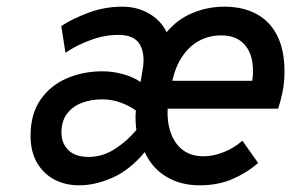

<svg xmlns="http://www.w3.org/2000/svg" viewBox="-20 -543 872 575"><path d="M217 12Q176 12 143 -5.2Q110 -22.5 90.8 -55.8Q71.5 -89 71.5 -136.5Q71.5 -202.5 102 -245.5Q132.5 -288.5 181.5 -309Q230.5 -329.5 286.5 -329.5Q317 -329.5 347.5 -321.2Q378 -313 401 -297.5L407 -333Q415.5 -380.5 399 -409.5Q382.5 -438.5 334.5 -438.5Q293.5 -438.5 251.2 -423Q209 -407.5 176 -385L163.5 -465Q198 -487.5 245.8 -505.2Q293.5 -523 347 -523Q377.5 -523 403.5 -513.2Q429.5 -503.5 449 -486.2Q468.5 -469 479 -446.5Q512 -486 557.5 -504.5Q603 -523 651.5 -523Q707.5 -523 748 -501.2Q788.5 -479.5 810.2 -436.2Q832 -393 832 -329Q832 -295 825.8 -265.8Q819.5 -236.5 813 -217.5H482Q480 -177.5 491.5 -145Q503 -112.5 527.5 -93.8Q552 -75 589.5 -75Q618 -75 648.5 -86.8Q679 -98.5 706 -121.5L753 -55Q719.5 -25.5 676.2 -6.8Q633 12 578 12Q520 12 477 -14.5Q434 -41 413.5 -87.5Q369 -34 317.2 -11Q265.5 12 217 12ZM245 -73Q287.5 -73 325 -97.5Q362.5 -122 388.5 -154Q386.5 -165.5 386 -182.5Q385.5 -199.5 387 -212Q370 -225 342.8 -235.2Q315.5 -245.5 285.5 -245.5Q253.5 -245.5 225.8 -235.2Q198 -225 181 -202.8Q164 -180.5 164 -145.5Q164 -114 184.8 -93.5Q205.5 -73 245 -73ZM496 -301H735.5Q741 -339 733 -369.8Q725 -400.5 702.5 -418.8Q680 -437 642 -437Q606.5 -437 577 -421.2Q547.5 -405.5 526.8 -375.2Q506 -345 496 -301Z"/></svg>

Font: Overpass Medium
Style: Italic
Weight: 500
Italic angle: -10°
Designer: Delve Withrington, Dave Bailey, Thomas Jockin
Foundry: Delve Fonts LLC
Version: Version 4.000